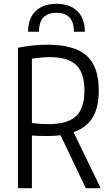

<svg xmlns="http://www.w3.org/2000/svg" viewBox="-20 -985 579 1005"><path d="M297 -277Q280 -275 262.5 -274Q245 -273 226 -273Q208 -273 186.5 -273.5Q165 -274 147 -276V0H74V-735Q113 -743 151.5 -747Q190 -751 228 -751Q369 -751 433 -694Q497 -637 497 -511Q497 -423 465 -370Q433 -317 365 -293L507 0H429ZM233 -335Q333 -335 377.5 -376.5Q422 -418 422 -511Q422 -603 379 -644.5Q336 -686 240 -686Q223 -686 199 -684Q175 -682 147 -678V-341Q195 -335 233 -335ZM367 -819Q367 -869 343.5 -893.5Q320 -918 276 -918Q184 -918 184 -819H127Q127 -888 166 -926.5Q205 -965 276 -965Q346 -965 385 -926.5Q424 -888 424 -819Z"/></svg>

Font: Encode Sans Compressed
Style: Regular
Weight: 400
Designer: Pablo Impallari, Andres Torresi
Foundry: Pablo Impallari, Andres Torresi
Version: Version 1.000; ttfautohint (v1.00) -l 8 -r 50 -G 200 -x 14 -